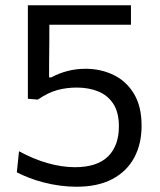

<svg xmlns="http://www.w3.org/2000/svg" viewBox="-20 -706 615 737"><path d="M273.8 10.8Q242.1 10.8 210.5 6.5Q178.8 2.3 149.2 -5.3Q119.5 -12.8 93 -23Q66.5 -33.2 44.6 -44.6L53 -125.4Q80.2 -110.5 107.8 -99Q135.4 -87.5 162.7 -79.8Q189.9 -72.1 216.2 -68.2Q242.5 -64.2 267.2 -64.2Q352.8 -64.2 394.6 -105.5Q436.4 -146.7 436.4 -220.6Q436.4 -274.8 414.9 -307.6Q393.4 -340.4 356.7 -355.2Q320 -369.9 274.8 -369.9Q235.9 -369.9 200.4 -360.4Q164.9 -350.8 125.1 -323.7L87 -326.9V-433.9Q87 -501.7 87 -565Q87 -628.2 87 -685.8H482.7V-611Q422.7 -611 361.9 -611Q301 -611 240.9 -611H139.3L169.6 -639.9Q169.6 -593.4 169.3 -547.1Q169 -500.8 168.4 -454.8V-408.9H176.8Q205.4 -424.6 238.7 -433.3Q272 -442 308.3 -442Q367.3 -442 416.3 -418.1Q465.2 -394.3 494.4 -345.8Q523.5 -297.3 523.5 -223.6Q523.5 -153.5 495.2 -100.8Q466.8 -48.1 411.3 -18.7Q355.7 10.8 273.8 10.8Z"/></svg>

Font: Commissioner Thin
Style: Regular
Weight: 100
Designer: Kostas Bartsokas
Foundry: Kostas Bartsokas
Version: Version 1.001;gftools[0.9.23]